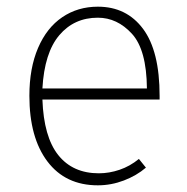

<svg xmlns="http://www.w3.org/2000/svg" viewBox="-20 -543 561 575"><path d="M68 -256Q68 -339 94 -399.5Q120 -460 166.5 -491.5Q213 -523 273 -523Q359 -523 408.5 -456.5Q458 -390 458 -256V-245H107Q111 -133 154.5 -78.5Q198 -24 276 -24Q307 -24 338 -34.5Q369 -45 396 -67L417 -41Q389 -17 351 -2.5Q313 12 273 12Q176 12 122 -59.5Q68 -131 68 -256ZM420 -278Q419 -394 375 -442Q331 -490 273 -490Q202 -490 157.5 -437.5Q113 -385 107 -278Z"/></svg>

Font: Overpass Thin
Style: Regular
Weight: 100
Designer: Delve Withrington, Thomas Jockin
Foundry: Delve Fonts
Version: Version 3.000;DELV;Overpass